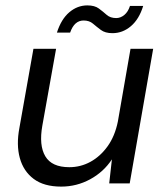

<svg xmlns="http://www.w3.org/2000/svg" viewBox="-20 -680 614 712"><path d="M207 12Q143 12 105 -16.5Q67 -45 53.5 -94Q40 -143 52 -206L104 -499H188L137 -214Q124 -141 148 -100.5Q172 -60 237 -60Q279 -60 315.5 -80Q352 -100 379 -137.5Q406 -175 417 -229L464 -499H548L461 0H385L395 -89Q364 -42 314 -15Q264 12 207 12ZM191 -559Q207 -609 237 -634.5Q267 -660 304 -660Q331 -660 346.5 -648.5Q362 -637 375.5 -625Q389 -613 411 -613Q427 -613 441 -624.5Q455 -636 462 -658H511Q496 -609 465.5 -583Q435 -557 397 -557Q370 -557 354 -569Q338 -581 324.5 -592.5Q311 -604 290 -604Q273 -604 260.5 -593Q248 -582 240 -559Z"/></svg>

Font: DM Sans 20pt
Style: Italic
Weight: 400
Italic angle: -10°
Version: Version 4.004;gftools[0.9.30]